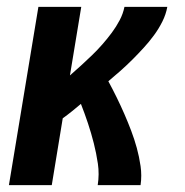

<svg xmlns="http://www.w3.org/2000/svg" viewBox="-20 -540 540 560"><path d="M6 0 92 -520H217L184 -320Q200 -334 216.5 -349Q233 -364 248.5 -379Q264 -394 278.5 -410.5Q293 -427 306 -444.5Q319 -462 329 -481Q339 -500 343 -520H468Q464 -498 453.5 -477Q443 -456 429 -437Q415 -418 399 -400.5Q383 -383 366.5 -366.5Q350 -350 332 -334Q314 -318 296 -303Q309 -279 320.5 -255.5Q332 -232 342.5 -208Q353 -184 362.5 -159Q372 -134 379 -108.5Q386 -83 390 -55.5Q394 -28 390 0H265Q270 -32 265.5 -62.5Q261 -93 253.5 -122.5Q246 -152 236.5 -180.5Q227 -209 216 -237Q203 -226 190 -215.5Q177 -205 163 -195L131 0Z"/></svg>

Font: Iosevka Curly Slab Extrabold
Style: Italic
Weight: 800
Italic angle: -9°
Monospace: yes
Designer: Belleve Invis
Foundry: Belleve Invis
Version: Version 22.1.2; ttfautohint (v1.8.4)